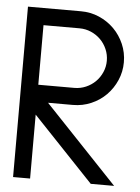

<svg xmlns="http://www.w3.org/2000/svg" viewBox="-48 -669 515 707"><g transform="rotate(5 209.0 -315.0)"><path d="M26.9 0V-629.9H223.1Q258.8 -629.9 290.3 -616.2Q321.8 -602.5 345.5 -578.9Q369.1 -555.2 382.8 -523.7Q396.5 -492.2 396.5 -456.5Q396.5 -421.4 382.8 -389.9Q369.1 -358.4 345.7 -334.7Q322.3 -311 290.5 -297.4Q258.8 -283.7 223.1 -283.7H131.3L400.4 0H314L89.8 -236.3V0ZM89.8 -566.9V-346.7H223.1Q245.6 -346.7 265.9 -355.5Q286.1 -364.3 301 -379.2Q315.9 -394 324.7 -414.1Q333.5 -434.1 333.5 -456.5Q333.5 -479 324.7 -499.3Q315.9 -519.5 301 -534.4Q286.1 -549.3 265.9 -558.1Q245.6 -566.9 223.1 -566.9Z"/></g></svg>

Font: Fibel Sued LRS
Style: Regular
Weight: 400
Designer: Peter Wiegel
Foundry: Peter Wiegel
Version: Version 000.000